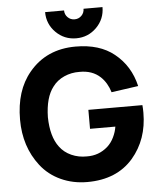

<svg xmlns="http://www.w3.org/2000/svg" viewBox="-63 -1032 919 1103"><g transform="rotate(-5 396.0 -481.0)"><path d="M238.8 -978H348.1Q348.1 -954.6 364.5 -938.2Q380.9 -921.9 404.3 -921.9Q427.7 -921.9 444.1 -938.2Q460.4 -954.6 460.4 -978H569.8Q569.8 -909.2 521.5 -860.8Q473.1 -812.5 404.3 -812.5Q335.4 -812.5 287.1 -860.8Q238.8 -909.2 238.8 -978ZM749 -397Q751 -378.4 751 -353Q751 -199.7 660.6 -93.8Q565.9 15.6 396 15.6Q313 15.6 243.4 -16.4Q173.8 -48.3 127.9 -107.4Q41.5 -218.8 41.5 -375Q41.5 -542.5 127 -645Q226.6 -765.6 396 -765.6Q533.7 -765.6 617.7 -697.8Q707 -626.5 734.4 -508.3L579.1 -486.3Q562.5 -541.5 525.9 -576.2Q479 -620.1 405.3 -618.7Q358.4 -619.6 316.9 -601.1Q275.4 -582.5 250 -547.9Q204.1 -488.8 202.1 -375Q204.1 -262.2 250 -202.1Q275.4 -167.5 316.9 -148.9Q358.4 -130.4 405.3 -131.3Q474.6 -129.9 525.9 -174.8Q549.3 -195.8 564.2 -226.6Q579.1 -257.3 583.5 -287.6H437.5V-397Z"/></g></svg>

Font: Manrope3 ExtraBold
Style: Bold
Weight: 800
Width: 4
Designer: Mikhail Sharanda
Foundry: Mikhail Sharanda
Version: Version 3.000;PS 003.000;hotconv 1.0.88;makeotf.lib2.5.64775